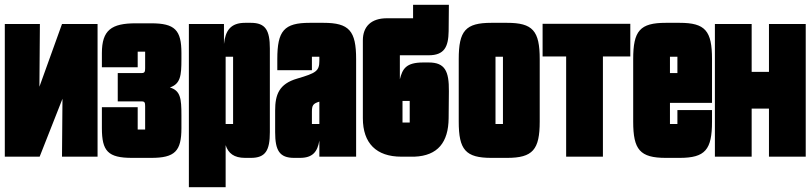

<svg xmlns="http://www.w3.org/2000/svg" viewBox="-20 -652 3373 799"><path d="M386 -552H238L144 -291L146 -552H0V0H145L240 -241L238 0H386Z M553 -437H584V-368C584 -354 582 -348 570 -348H470V-230H570C582 -230 584 -225 584 -210V-113H553V-206H404V-119C404 -23 429 5 530 5H609C708 5 735 -23 735 -119V-173C735 -242 731 -275 687 -288C731 -303 735 -337 735 -405V-431C735 -527 708 -555 609 -555H545C444 -555 404 -527 404 -431V-372H553Z M919 127V-48C930 -14 954 5 1000 5H1024C1085 5 1103 -26 1103 -102V-450C1103 -526 1085 -557 1024 -557H1000C940 -557 918 -525 912 -469V-552H766V127ZM950 -136H919V-416H950Z M1125 -102C1125 -26 1143 5 1204 5H1228C1282 5 1301 -21 1309 -67V0H1462V-406C1462 -524 1433 -557 1326 -557H1269C1162 -557 1134 -524 1134 -406V-360H1278V-416H1309V-399C1309 -356 1295 -348 1217 -325C1141 -303 1125 -258 1125 -192ZM1309 -136H1278V-186C1278 -213 1282 -221 1309 -229Z M1705 0C1802 -4 1846 -60 1847 -160L1848 -272C1849 -357 1831 -392 1764 -392H1741C1670 -392 1655 -366 1644 -322V-422H1764C1829 -422 1846 -457 1847 -522L1848 -632H1699V-576H1590C1525 -576 1490 -542 1490 -484V-160C1490 -56 1546 0 1650 0ZM1655 -232H1685V-142H1655Z M2226 -406C2226 -524 2197 -557 2090 -557H2025C1917 -557 1889 -524 1889 -406V-146C1889 -29 1917 5 2025 5H2090C2197 5 2226 -29 2226 -146ZM2042 -416H2073V-136H2042Z M2489 -417H2603V-553H2238V-417H2336V0H2489Z M2799 -136H2768V-224H2943V-406C2943 -524 2915 -557 2808 -557H2751C2643 -557 2615 -524 2615 -406V-146C2615 -29 2643 5 2751 5H2808C2915 5 2943 -29 2943 -146V-194H2799ZM2799 -348H2768V-416H2799Z M3108 -200H3180V0H3333V-552H3180V-353H3108V-552H2955V0H3108Z"/></svg>

Font: Queering Heavy
Style: Bold
Weight: 900
Designer: Adam Naccarato
Foundry: adamnac
Version: Version 2.000;hotconv 1.0.109;makeotfexe 2.5.65596